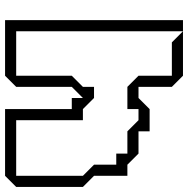

<svg xmlns="http://www.w3.org/2000/svg" viewBox="-12 -748 760 777"><g transform="rotate(-90 368.5 -360.0)"><path d="M135 -180 90 -225H45V-360L0 -405V-675L45 -720H315V-450H360V-405L405 -450V-675L450 -720H675V0H630V-675H450V-450L405 -405V-360H360L315 -405H270V-675H45V-405L90 -360V-270H135V-225H225L270 -180H315V-225H405L450 -180V-45H585L630 0H450L405 -45V-180H360L315 -135H225V-180Z"/></g></svg>

Font: Rubik Iso
Style: Regular
Weight: 400
Designer: Hubert and Fischer, NaN
Foundry: Hubert and Fischer, NaN
Version: Version 2.200